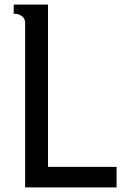

<svg xmlns="http://www.w3.org/2000/svg" viewBox="-20 -820 570 840"><path d="M190 -800V-90H490V0H90V-720Q90 -738 77.5 -748Q65 -758 52 -759L40 -760V-800Z"/></svg>

Font: Laverick
Style: Regular
Weight: 400
Designer: Daniel Pimley
Foundry: Daniel Pimley
Version: Version 1.000;PS 001.001;hotconv 1.0.56